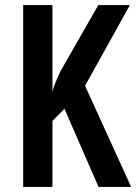

<svg xmlns="http://www.w3.org/2000/svg" viewBox="-20 -734 535 754"><path d="M495 0 314 -397 490 -714H366L219 -457C200 -418 190 -391 186 -374V-714H71V0H186V-259L233 -307L367 0Z"/></svg>

Font: Noto Sans Sinhala UI ExtraCondensed SemiBold
Style: Regular
Weight: 600
Width: 2
Designer: Jelle Bosma - Monotype Design Team
Foundry: Monotype Imaging Inc.
Version: Version 2.006